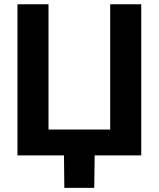

<svg xmlns="http://www.w3.org/2000/svg" viewBox="-20 -748 764 924"><path d="M659.7 0H64V-727.5H213.4V-124.5H510.3V-727.5H659.7ZM289.6 156.2 287.6 -31.2H436L433.6 156.2Z"/></svg>

Font: Inter 17pt
Style: Bold
Weight: 700
Version: Version 4.001;git-66647c0bb